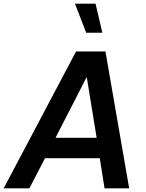

<svg xmlns="http://www.w3.org/2000/svg" viewBox="-65 -1025 793 1045"><path d="M-45 0 349 -745H509L638 0H504L478 -164H180L95 0ZM237 -275H461L407 -606ZM492 -847H404L343 -1005H455Z"/></svg>

Font: Plus Jakarta Display Medium
Style: Italic
Weight: 500
Italic angle: -12°
Designer: Gumpita Rahayu
Foundry: Tokotype Studio
Version: Version 1.000